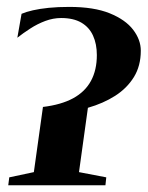

<svg xmlns="http://www.w3.org/2000/svg" viewBox="-20 -550 438 570"><path d="M4.5 0 7.5 -23.5 80.5 -39 107.5 -232.5Q161.5 -239 197 -258.2Q232.5 -277.5 250 -309.8Q267.5 -342 267.5 -386.5Q267.5 -419.5 256.2 -444.2Q245 -469 221.5 -482.8Q198 -496.5 161.5 -496.5Q138 -496.5 114.5 -487.8Q91 -479 69.8 -465.2Q48.5 -451.5 31.5 -438L44 -509Q58 -515 78 -519.5Q98 -524 124.8 -526.8Q151.5 -529.5 186 -529.5Q259 -529.5 305.8 -510.5Q352.5 -491.5 375.2 -461.8Q398 -432 398 -399.5Q398 -354.5 377.5 -321.2Q357 -288 321.8 -265.5Q286.5 -243 241 -230L214.5 -39L295.5 -23.5L293 0Z"/></svg>

Font: Merriweather 120pt SemiBold
Style: Italic
Weight: 600
Italic angle: -7.8°
Version: Version 2.101